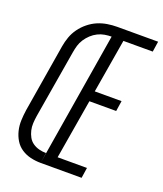

<svg xmlns="http://www.w3.org/2000/svg" viewBox="-136 -825 780 916"><g transform="rotate(20 254.0 -367.5)"><path d="M179 0 300 -735H508L500 -682H351L305 -409H441L433 -356H297L246 -53H395L387 0ZM179 0Q153 0 127.5 -6Q102 -12 81 -26Q60 -40 47 -61.5Q34 -83 28 -108Q22 -133 23 -159.5Q24 -186 28 -213L85 -558Q89 -582 97.5 -606Q106 -630 121.5 -651.5Q137 -673 158 -690Q179 -707 202.5 -717Q226 -727 251 -731Q276 -735 300 -735L292 -682Q275 -682 257 -679Q239 -676 222 -667.5Q205 -659 191 -646Q177 -633 166.5 -617Q156 -601 151 -584Q146 -567 143 -549L85 -204Q82 -185 81 -166.5Q80 -148 84 -130.5Q88 -113 96.5 -97.5Q105 -82 119.5 -72Q134 -62 151.5 -57.5Q169 -53 187 -53Z"/></g></svg>

Font: Iosevka Light
Style: Italic
Weight: 300
Italic angle: -9°
Monospace: yes
Designer: Belleve Invis
Foundry: Belleve Invis
Version: Version 32.5.0; ttfautohint (v1.8.4)